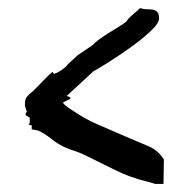

<svg xmlns="http://www.w3.org/2000/svg" viewBox="-20 -473 465 478"><path d="M59 -161Q57 -161 54 -162Q51 -163 51 -164Q54 -164 54 -169V-180L44 -186V-191L47 -195Q45 -199 43.5 -204.5Q42 -210 42 -212Q42 -226 46.5 -231.5Q51 -237 62 -246Q65 -249 72 -256Q79 -263 86.5 -271Q94 -279 101 -285.5Q108 -292 111 -294L114 -289Q122 -291 133 -298.5Q144 -306 149 -313L174 -336L211 -361Q216 -367 227 -375Q238 -383 250 -390.5Q262 -398 273.5 -405Q285 -412 293 -418L296 -421Q297 -424 301 -428Q305 -432 310.5 -436.5Q316 -441 321 -445.5Q326 -450 329 -453Q337 -450 345.5 -450Q354 -450 360.5 -449Q367 -448 371.5 -443.5Q376 -439 376 -427Q376 -415 354.5 -395Q333 -375 305 -355Q277 -335 250 -318Q223 -301 212 -295L146 -234L152 -232Q153 -231 155 -231V-227L137 -218Q137 -215 144 -209.5Q151 -204 160.5 -198Q170 -192 179.5 -186Q189 -180 195 -177Q203 -172 225 -162.5Q247 -153 272 -142Q297 -131 320 -121.5Q343 -112 352 -108Q375 -97 388 -76L387 -15H368Q366 -15 357 -18Q348 -21 346 -21Q304 -31 266 -50Q228 -69 189 -88Q176 -94 163.5 -98Q151 -102 140 -107Q123 -115 107.5 -127.5Q92 -140 75 -148L59 -151Z"/></svg>

Font: East Sea Dokdo Cyrillic
Style: Regular
Weight: 400
Version: Version 1.00 July 4, 2018, initial release